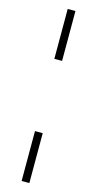

<svg xmlns="http://www.w3.org/2000/svg" viewBox="-150 -789 544 1078"><g transform="rotate(15 122.5 -250.0)"><path d="M100 -460V-750H145V-460ZM100 250V-40H145V250Z"/></g></svg>

Font: Brygada 1918
Style: Regular
Weight: 400
Designer: Mateusz Machalski | Borys Kosmynka | Przemek Hoffer
Foundry: NIEPODLEGLA 2018
Version: Version 3.006